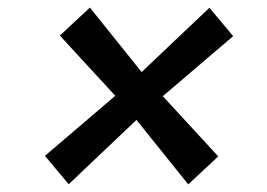

<svg xmlns="http://www.w3.org/2000/svg" viewBox="-20 -628 709 509"><path d="M99.1 -214.8 285.6 -374 138.7 -533.7 218.3 -607.9 355.5 -437Q355.5 -437 535.2 -607.4L598.1 -532.2L411.6 -373L558.6 -213.4L479 -139.2L341.8 -310.1L162.1 -139.6Z"/></svg>

Font: Merriweather
Style: Heavy Italic
Weight: 900
Italic angle: -7°
Designer: Eben Sorkin
Foundry: Eben Sorkin
Version: Version 1.001